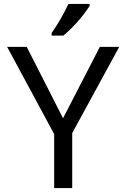

<svg xmlns="http://www.w3.org/2000/svg" viewBox="-20 -951 640 971"><path d="M298.8 -353 484.9 -713.9H583L345.2 -277.8V0H253.9V-272.9L16.1 -713.9H115.2ZM241.2 -784.2Q287.1 -849.1 326.2 -931.2H433.1V-920.9Q378.4 -836.4 300.3 -771H241.2Z"/></svg>

Font: Noto Mono
Style: Regular
Weight: 400
Designer: Monotype Design Team
Foundry: Monotype Imaging Inc.
Version: Version 1.00